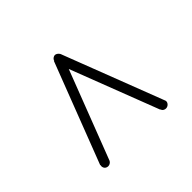

<svg xmlns="http://www.w3.org/2000/svg" viewBox="-85 -446 470 470"><g transform="rotate(-45 150.0 -210.5)"><path d="M38 -80Q38 -77 39.5 -74Q41 -71 44 -69.5Q47 -68 50 -68Q53 -68 56 -69.5Q59 -71 61 -74Q63 -77 63 -80Q63 -83 61 -86Q59 -89 56 -91Q53 -93 50 -93Q47 -93 44 -91Q41 -89 39.5 -86Q38 -83 38 -80Z M38 -84 62 -76 162 -336 138 -344Z M138 -340Q138 -337 139.5 -334Q141 -331 144 -329.5Q147 -328 150 -328Q153 -328 156 -329.5Q159 -331 161 -334Q163 -337 163 -340Q163 -343 161 -346Q159 -349 156 -351Q153 -353 150 -353Q147 -353 144 -351Q141 -349 139.5 -346Q138 -343 138 -340Z M162 -344 138 -336 238 -76 262 -84Z M238 -80Q238 -77 239.5 -74Q241 -71 244 -69.5Q247 -68 250 -68Q253 -68 256 -69.5Q259 -71 261 -74Q263 -77 263 -80Q263 -83 261 -86Q259 -89 256 -91Q253 -93 250 -93Q247 -93 244 -91Q241 -89 239.5 -86Q238 -83 238 -80Z"/></g></svg>

Font: Linefont Thin
Style: Regular
Weight: 100
Monospace: yes
Version: Version 3.002;gftools[0.9.33]